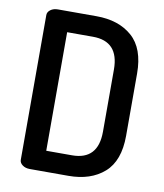

<svg xmlns="http://www.w3.org/2000/svg" viewBox="-82 -798 738 866"><g transform="rotate(10 286.5 -365.5)"><path d="M66 -34V-697Q66 -711 79.5 -721Q93 -731 113 -731H290Q392 -731 453.5 -677Q515 -623 515 -508V-223Q515 -108 453.5 -54Q392 0 290 0H113Q93 0 79.5 -10Q66 -20 66 -34ZM172 -94H290Q409 -94 409 -223V-508Q409 -637 290 -637H172Z"/></g></svg>

Font: TerminalDosisSemiBold
Style: Bold
Weight: 600
Designer: EdgarTolentino, PabloImpallari, IginoMarini
Foundry: EdgarTolentino, PabloImpallari, IginoMarini
Version: Version 1.006